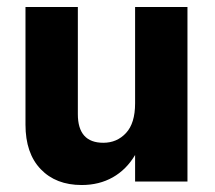

<svg xmlns="http://www.w3.org/2000/svg" viewBox="-20 -520 615 550"><path d="M367 -500H517V0H367V-76Q342 -34 303 -12Q264 10 214 10Q140 10 96.5 -35.5Q53 -81 53 -163V-500H203V-193Q203 -111 276 -111Q315 -111 341 -139Q367 -167 367 -224Z"/></svg>

Font: CBA Beacon Sans Extra Bold
Style: Regular
Weight: 800
Designer: Wei Huang
Foundry: Wei Huang
Version: Version 1.002